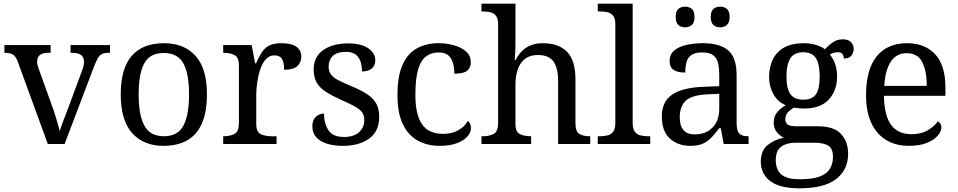

<svg xmlns="http://www.w3.org/2000/svg" viewBox="-20 -780 5191 1040"><path d="M78 -441Q67 -473 51.5 -483.5Q36 -494 4 -494V-536H254V-494H241Q181 -494 181 -446Q181 -438 183 -429Q185 -420 189 -409L257 -220Q271 -183 284 -139.5Q297 -96 304 -70Q309 -91 325 -131Q341 -171 354 -207L426 -402Q431 -414 433 -425.5Q435 -437 435 -445Q435 -471 418.5 -482.5Q402 -494 369 -494H362V-536H576V-494H564Q535 -494 520.5 -479Q506 -464 488 -416L330 0H239Z M866 10Q758 10 696 -59Q634 -128 634 -269Q634 -409 693.5 -477.5Q753 -546 869 -546Q977 -546 1039 -477.5Q1101 -409 1101 -269Q1101 -128 1041.5 -59Q982 10 866 10ZM868 -42Q943 -42 973.5 -99.5Q1004 -157 1004 -269Q1004 -381 973 -437Q942 -493 867 -493Q792 -493 761.5 -437Q731 -381 731 -269Q731 -157 762 -99.5Q793 -42 868 -42Z M1189 0V-42H1192Q1226 -42 1250 -54.5Q1274 -67 1274 -114V-426Q1274 -470 1249.5 -482Q1225 -494 1192 -494H1189V-536H1343L1362 -437H1367Q1380 -467 1395 -492Q1410 -517 1435 -531.5Q1460 -546 1504 -546Q1559 -546 1585.5 -527Q1612 -508 1612 -473Q1612 -442 1590.5 -422Q1569 -402 1519 -402Q1519 -443 1507 -461.5Q1495 -480 1466 -480Q1438 -480 1419 -458Q1400 -436 1389 -402Q1378 -368 1373 -331.5Q1368 -295 1368 -266V-109Q1368 -65 1392.5 -53.5Q1417 -42 1450 -42H1478V0Z M1837 10Q1762 10 1717 -17Q1672 -44 1672 -96Q1672 -123 1683 -138Q1694 -153 1708.5 -159Q1723 -165 1735 -165Q1735 -113 1758.5 -75.5Q1782 -38 1843 -38Q1896 -38 1924.5 -63.5Q1953 -89 1953 -129Q1953 -154 1942.5 -170Q1932 -186 1905.5 -201.5Q1879 -217 1830 -238Q1779 -261 1745.5 -282.5Q1712 -304 1695.5 -332.5Q1679 -361 1679 -404Q1679 -472 1730.5 -508.5Q1782 -545 1867 -545Q1915 -545 1947.5 -532.5Q1980 -520 1996.5 -499Q2013 -478 2013 -453Q2013 -426 1994.5 -409.5Q1976 -393 1941 -393Q1941 -443 1920 -471Q1899 -499 1855 -499Q1804 -499 1782 -476.5Q1760 -454 1760 -419Q1760 -394 1772.5 -377Q1785 -360 1812.5 -345.5Q1840 -331 1884 -313Q1937 -291 1970 -269Q2003 -247 2018.5 -218Q2034 -189 2034 -147Q2034 -69 1980 -29.5Q1926 10 1837 10Z M2361 10Q2295 10 2243.5 -18Q2192 -46 2162.5 -106.5Q2133 -167 2133 -265Q2133 -372 2162.5 -433.5Q2192 -495 2242.5 -520.5Q2293 -546 2356 -546Q2398 -546 2438 -535Q2478 -524 2504 -501.5Q2530 -479 2530 -444Q2530 -421 2520 -407Q2510 -393 2490.5 -387Q2471 -381 2441 -381Q2441 -413 2433.5 -439Q2426 -465 2408 -480.5Q2390 -496 2356 -496Q2318 -496 2289.5 -476Q2261 -456 2245.5 -406Q2230 -356 2230 -266Q2230 -160 2265.5 -107.5Q2301 -55 2381 -55Q2428 -55 2462.5 -74.5Q2497 -94 2514 -125Q2522 -119 2526.5 -109.5Q2531 -100 2531 -86Q2531 -63 2512 -41Q2493 -19 2455.5 -4.5Q2418 10 2361 10Z M2588 0V-42H2596Q2630 -42 2654 -54.5Q2678 -67 2678 -114V-650Q2678 -680 2666.5 -694.5Q2655 -709 2636.5 -713.5Q2618 -718 2596 -718H2588V-760H2772V-540Q2772 -522 2771 -502.5Q2770 -483 2769 -469Q2768 -455 2768 -455H2773Q2788 -485 2809.5 -505.5Q2831 -526 2858.5 -536Q2886 -546 2920 -546Q3006 -546 3051.5 -499.5Q3097 -453 3097 -350V-114Q3097 -67 3118.5 -54.5Q3140 -42 3174 -42H3177V0H3003V-345Q3003 -410 2978.5 -446Q2954 -482 2893 -482Q2852 -482 2825 -462Q2798 -442 2785 -405.5Q2772 -369 2772 -320V-109Q2772 -65 2796.5 -53.5Q2821 -42 2854 -42H2857V0Z M3218 0V-42H3231Q3254 -42 3272.5 -47Q3291 -52 3302 -67.5Q3313 -83 3313 -114V-650Q3313 -680 3301.5 -694.5Q3290 -709 3271.5 -713.5Q3253 -718 3231 -718H3218V-760H3407V-114Q3407 -83 3418 -67.5Q3429 -52 3448 -47Q3467 -42 3489 -42H3502V0Z M3720 10Q3653 10 3609 -29Q3565 -68 3565 -150Q3565 -230 3621.5 -268Q3678 -306 3793 -310L3876 -313V-373Q3876 -409 3870 -436.5Q3864 -464 3844 -480Q3824 -496 3783 -496Q3745 -496 3725 -482Q3705 -468 3698.5 -443.5Q3692 -419 3692 -387Q3650 -387 3628.5 -401.5Q3607 -416 3607 -450Q3607 -485 3631.5 -506Q3656 -527 3697 -536.5Q3738 -546 3787 -546Q3879 -546 3924.5 -507Q3970 -468 3970 -373V-114Q3970 -72 3984 -57Q3998 -42 4032 -42H4035V0H3900L3884 -86H3876Q3855 -58 3835 -36.5Q3815 -15 3788.5 -2.5Q3762 10 3720 10ZM3743 -52Q3804 -52 3840 -89.5Q3876 -127 3876 -191V-272L3812 -269Q3727 -265 3694.5 -234.5Q3662 -204 3662 -145Q3662 -52 3743 -52ZM3881 -632Q3859 -632 3844.5 -644.5Q3830 -657 3830 -688Q3830 -720 3844.5 -732Q3859 -744 3881 -744Q3902 -744 3917 -732Q3932 -720 3932 -688Q3932 -657 3917 -644.5Q3902 -632 3881 -632ZM3691 -632Q3669 -632 3654.5 -644.5Q3640 -657 3640 -688Q3640 -720 3654.5 -732Q3669 -744 3691 -744Q3712 -744 3727 -732Q3742 -720 3742 -688Q3742 -657 3727 -644.5Q3712 -632 3691 -632Z M4309 240Q4205 240 4153 201.5Q4101 163 4101 94Q4101 35 4139 5Q4177 -25 4226 -34Q4206 -43 4188.5 -63.5Q4171 -84 4171 -116Q4171 -146 4186.5 -168Q4202 -190 4236 -210Q4193 -228 4169.5 -269.5Q4146 -311 4146 -361Q4146 -447 4193 -496.5Q4240 -546 4334 -546Q4370 -546 4402 -536Q4434 -526 4448 -513Q4462 -529 4487 -548Q4512 -567 4545 -567Q4575 -567 4589.5 -551.5Q4604 -536 4604 -515Q4604 -494 4591.5 -478.5Q4579 -463 4551 -463Q4551 -474 4544.5 -485.5Q4538 -497 4518 -497Q4495 -497 4475 -485Q4492 -464 4503 -435.5Q4514 -407 4514 -364Q4514 -290 4469.5 -241Q4425 -192 4334 -192Q4322 -192 4306.5 -193.5Q4291 -195 4281 -197Q4262 -187 4248 -172Q4234 -157 4234 -134Q4234 -116 4245.5 -106Q4257 -96 4296 -96H4409Q4498 -96 4536 -54Q4574 -12 4574 53Q4574 139 4509.5 189.5Q4445 240 4309 240ZM4311 191Q4383 191 4422 175.5Q4461 160 4476.5 132.5Q4492 105 4492 70Q4492 24 4466 8.5Q4440 -7 4390 -7H4292Q4264 -7 4239 0.5Q4214 8 4198 28Q4182 48 4182 88Q4182 117 4193 140.5Q4204 164 4232 177.5Q4260 191 4311 191ZM4331 -240Q4380 -240 4400 -270Q4420 -300 4420 -365Q4420 -433 4399.5 -465Q4379 -497 4330 -497Q4282 -497 4261 -464Q4240 -431 4240 -364Q4240 -300 4261.5 -270Q4283 -240 4331 -240Z M4903 10Q4794 10 4732.5 -62Q4671 -134 4671 -264Q4671 -404 4729 -475Q4787 -546 4893 -546Q4990 -546 5045.5 -486Q5101 -426 5101 -307V-261H4768Q4770 -152 4807.5 -102.5Q4845 -53 4917 -53Q4969 -53 5005.5 -74.5Q5042 -96 5060 -123Q5067 -120 5073 -111Q5079 -102 5079 -89Q5079 -69 5060 -46Q5041 -23 5002 -6.5Q4963 10 4903 10ZM5000 -315Q5000 -395 4975.5 -443.5Q4951 -492 4891 -492Q4836 -492 4805.5 -446.5Q4775 -401 4770 -315Z"/></svg>

Font: Noto Serif Test
Style: Regular
Weight: 400
Version: Version 1.000